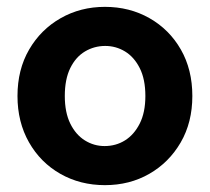

<svg xmlns="http://www.w3.org/2000/svg" viewBox="-20 -528 612 560"><path d="M286 12Q214 12 156 -21Q98 -54 64.5 -113Q31 -172 31 -248Q31 -325 65 -383.5Q99 -442 157 -475Q215 -508 286 -508Q358 -508 416 -475Q474 -442 507.5 -383.5Q541 -325 541 -248Q541 -171 507 -112.5Q473 -54 415.5 -21Q358 12 286 12ZM285 -102Q318 -102 344.5 -118.5Q371 -135 387.5 -167.5Q404 -200 404 -248Q404 -297 387.5 -329.5Q371 -362 344.5 -378Q318 -394 287 -394Q255 -394 228 -378Q201 -362 185 -329.5Q169 -297 169 -248Q169 -200 185 -167.5Q201 -135 227.5 -118.5Q254 -102 285 -102Z"/></svg>

Font: DM Sans 9pt 36pt
Style: Bold
Weight: 700
Version: Version 4.004;gftools[0.9.30]